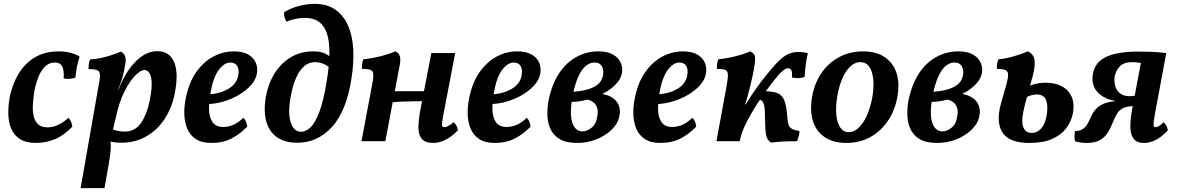

<svg xmlns="http://www.w3.org/2000/svg" viewBox="-20 -734 6119 998"><path d="M167 9Q114 9 82.5 -12Q51 -33 37 -68.5Q23 -104 23 -147.5Q23 -191 32 -236Q42 -281 61.5 -322.5Q81 -364 111.5 -396.5Q142 -429 185 -448Q228 -467 286 -467Q318 -467 347 -459.5Q376 -452 394 -439Q385 -413 379.5 -385Q374 -357 372 -331Q346 -320 311 -326Q314 -370 303 -389.5Q292 -409 265 -409Q236 -409 214.5 -388.5Q193 -368 179.5 -333.5Q166 -299 158 -257Q153 -224 151 -191Q149 -158 155 -131Q161 -104 178 -88Q195 -72 226 -72Q256 -72 284.5 -86Q313 -100 336 -122Q345 -112 349.5 -101Q354 -90 356 -76Q314 -31 266.5 -11Q219 9 167 9Z M399 244 491 -281Q500 -324 499.5 -343.5Q499 -363 485.5 -369Q472 -375 440 -375Q440 -388 441.5 -401Q443 -414 448 -425Q472 -426 501.5 -432Q531 -438 559.5 -447.5Q588 -457 608 -466Q625 -457 630.5 -441Q636 -425 631 -398Q628 -380 623.5 -359.5Q619 -339 612.5 -319Q606 -299 599 -281L588 -249L551 -24Q557 2 555.5 36.5Q554 71 543 132L523 244ZM524 -7 558 -65Q571 -58 590.5 -54Q610 -50 627 -50Q682 -50 712.5 -94Q743 -138 757 -206Q774 -286 766 -328Q758 -370 729 -370Q712 -370 684 -342.5Q656 -315 628 -260.5Q600 -206 582 -123L563 -43L521 -50L573 -266H595Q616 -322 647 -368Q678 -414 716.5 -441Q755 -468 798 -468Q832 -468 854 -452Q876 -436 887 -406.5Q898 -377 898 -337Q898 -297 888 -247Q874 -175 836.5 -117Q799 -59 741 -25.5Q683 8 608 8Q585 8 562 3.5Q539 -1 524 -7Z M1079 9Q1028 9 997.5 -11.5Q967 -32 953 -66Q939 -100 938 -141.5Q937 -183 946 -225Q962 -305 999.5 -358.5Q1037 -412 1088 -439.5Q1139 -467 1195 -467Q1242 -467 1270.5 -450.5Q1299 -434 1310 -407Q1321 -380 1315 -350Q1309 -318 1284 -290.5Q1259 -263 1223 -241.5Q1187 -220 1144 -207Q1101 -194 1057 -193L1060 -243Q1121 -246 1165 -271Q1209 -296 1218 -340Q1224 -371 1213.5 -390Q1203 -409 1177 -409Q1146 -409 1117 -370.5Q1088 -332 1074 -251Q1066 -207 1066.5 -166.5Q1067 -126 1084 -100Q1101 -74 1141 -74Q1168 -74 1194.5 -86Q1221 -98 1245 -122Q1254 -113 1258.5 -102Q1263 -91 1265 -76Q1229 -38 1184 -14.5Q1139 9 1079 9Z M1525 8Q1472 8 1436.5 -10.5Q1401 -29 1381.5 -61.5Q1362 -94 1357.5 -137.5Q1353 -181 1362 -231Q1375 -302 1408.5 -354.5Q1442 -407 1492.5 -437Q1543 -467 1609 -467Q1638 -467 1658.5 -460Q1679 -453 1697 -438L1695 -380Q1680 -395 1659 -403Q1638 -411 1618 -411Q1571 -411 1539.5 -366Q1508 -321 1492 -238Q1475 -147 1491 -98Q1507 -49 1545 -49Q1569 -49 1593.5 -71.5Q1618 -94 1639.5 -151Q1661 -208 1678 -310Q1706 -481 1679 -561Q1652 -641 1566 -641Q1542 -641 1516.5 -636Q1491 -631 1470 -621Q1462 -633 1459 -644.5Q1456 -656 1457 -671Q1492 -692 1534 -703Q1576 -714 1615 -714Q1679 -714 1722 -684.5Q1765 -655 1788.5 -602.5Q1812 -550 1816 -479.5Q1820 -409 1807 -327Q1781 -157 1706 -74.5Q1631 8 1525 8Z M2233 9Q2191 9 2173 -11.5Q2155 -32 2155 -70.5Q2155 -109 2165 -163L2222 -458H2346L2291 -171Q2282 -126 2279 -105Q2276 -84 2279 -78.5Q2282 -73 2290 -73Q2300 -73 2313.5 -81Q2327 -89 2338 -99Q2347 -91 2353 -80Q2359 -69 2360 -56Q2327 -23 2295 -7Q2263 9 2233 9ZM1859 0 1912 -282Q1921 -325 1920.5 -345Q1920 -365 1906.5 -370.5Q1893 -376 1861 -376Q1861 -389 1862.5 -402.5Q1864 -416 1869 -426Q1893 -428 1924 -434Q1955 -440 1985 -449Q2015 -458 2035 -467Q2052 -460 2057.5 -444Q2063 -428 2059 -402L1983 0ZM2008 -201 2018 -260H2193L2185 -208Q2160 -208 2127.5 -207.5Q2095 -207 2063.5 -205.5Q2032 -204 2008 -201Z M2552 9Q2501 9 2470.5 -11.5Q2440 -32 2426 -66Q2412 -100 2411 -141.5Q2410 -183 2419 -225Q2435 -305 2472.5 -358.5Q2510 -412 2561 -439.5Q2612 -467 2668 -467Q2715 -467 2743.5 -450.5Q2772 -434 2783 -407Q2794 -380 2788 -350Q2782 -318 2757 -290.5Q2732 -263 2696 -241.5Q2660 -220 2617 -207Q2574 -194 2530 -193L2533 -243Q2594 -246 2638 -271Q2682 -296 2691 -340Q2697 -371 2686.5 -390Q2676 -409 2650 -409Q2619 -409 2590 -370.5Q2561 -332 2547 -251Q2539 -207 2539.5 -166.5Q2540 -126 2557 -100Q2574 -74 2614 -74Q2641 -74 2667.5 -86Q2694 -98 2718 -122Q2727 -113 2731.5 -102Q2736 -91 2738 -76Q2702 -38 2657 -14.5Q2612 9 2552 9Z M2980 9Q2921 9 2887.5 -12Q2854 -33 2839.5 -67.5Q2825 -102 2825 -143.5Q2825 -185 2834 -225Q2853 -306 2890.5 -359.5Q2928 -413 2980 -440Q3032 -467 3090 -467Q3132 -467 3157.5 -455Q3183 -443 3196.5 -424.5Q3210 -406 3213 -386Q3216 -366 3212 -350Q3205 -320 3178.5 -293.5Q3152 -267 3113.5 -247Q3075 -227 3031 -215.5Q2987 -204 2944 -204L2954 -256Q2994 -259 3028 -267.5Q3062 -276 3085 -293.5Q3108 -311 3114 -340Q3120 -366 3109.5 -387.5Q3099 -409 3069 -409Q3048 -409 3027 -393Q3006 -377 2988.5 -341Q2971 -305 2958 -244Q2939 -146 2954 -98.5Q2969 -51 3008 -51Q3031 -51 3055 -70Q3079 -89 3085 -131Q3090 -160 3082 -179Q3074 -198 3056 -208Q3038 -218 3013 -218L3065 -249Q3121 -249 3153 -232Q3185 -215 3196 -187Q3207 -159 3199 -128Q3191 -90 3158.5 -59Q3126 -28 3079.5 -9.5Q3033 9 2980 9Z M3413 9Q3362 9 3331.5 -11.5Q3301 -32 3287 -66Q3273 -100 3272 -141.5Q3271 -183 3280 -225Q3296 -305 3333.5 -358.5Q3371 -412 3422 -439.5Q3473 -467 3529 -467Q3576 -467 3604.5 -450.5Q3633 -434 3644 -407Q3655 -380 3649 -350Q3643 -318 3618 -290.5Q3593 -263 3557 -241.5Q3521 -220 3478 -207Q3435 -194 3391 -193L3394 -243Q3455 -246 3499 -271Q3543 -296 3552 -340Q3558 -371 3547.5 -390Q3537 -409 3511 -409Q3480 -409 3451 -370.5Q3422 -332 3408 -251Q3400 -207 3400.5 -166.5Q3401 -126 3418 -100Q3435 -74 3475 -74Q3502 -74 3528.5 -86Q3555 -98 3579 -122Q3588 -113 3592.5 -102Q3597 -91 3599 -76Q3563 -38 3518 -14.5Q3473 9 3413 9Z M3704 0 3756 -282Q3764 -325 3763.5 -345Q3763 -365 3750.5 -370.5Q3738 -376 3706 -376Q3706 -389 3707.5 -402.5Q3709 -416 3714 -426Q3738 -428 3769 -434Q3800 -440 3830 -449Q3860 -458 3880 -467Q3899 -457 3903 -444.5Q3907 -432 3903 -402Q3900 -377 3892 -340Q3884 -303 3873.5 -262.5Q3863 -222 3851 -184Q3839 -146 3827 -117L3814 -105Q3824 -134 3844 -170Q3864 -206 3890 -244.5Q3916 -283 3943 -318Q3970 -353 3992 -378Q4033 -427 4063 -445.5Q4093 -464 4129 -464Q4141 -464 4156.5 -462Q4172 -460 4179 -458Q4175 -441 4171.5 -419.5Q4168 -398 4165.5 -375.5Q4163 -353 4162 -334Q4150 -329 4132.5 -328Q4115 -327 4097 -331Q4098 -358 4093.5 -368.5Q4089 -379 4076 -379Q4066 -379 4055 -371Q4044 -363 4028 -346Q4009 -324 3978.5 -284Q3948 -244 3916 -194.5Q3884 -145 3858.5 -94.5Q3833 -44 3825 0ZM3833 -175V-191H3865V-175ZM3987 7Q3966 -7 3961.5 -35Q3957 -63 3957 -106Q3956 -137 3955 -161.5Q3954 -186 3947 -201Q3940 -216 3923 -216L3948 -260Q3986 -260 4008.5 -254Q4031 -248 4043 -234.5Q4055 -221 4061 -200Q4067 -179 4070 -150Q4073 -116 4076 -96.5Q4079 -77 4091.5 -67.5Q4104 -58 4136 -53Q4135 -38 4131 -24Q4127 -10 4123 0Q4082 0 4051.5 1.5Q4021 3 3987 7Z M4379 9Q4310 9 4265.5 -22Q4221 -53 4205 -107Q4189 -161 4201 -230Q4214 -303 4250.5 -355.5Q4287 -408 4342.5 -437.5Q4398 -467 4466 -467Q4534 -467 4578 -437.5Q4622 -408 4639.5 -356Q4657 -304 4645 -234Q4633 -162 4596 -107Q4559 -52 4504 -21.5Q4449 9 4379 9ZM4392 -47Q4419 -47 4443 -69.5Q4467 -92 4485.5 -132.5Q4504 -173 4514 -227Q4528 -308 4511.5 -359.5Q4495 -411 4452 -411Q4411 -411 4379 -363.5Q4347 -316 4333 -239Q4323 -182 4327 -138.5Q4331 -95 4347.5 -71Q4364 -47 4392 -47Z M4851 9Q4792 9 4758.5 -12Q4725 -33 4710.5 -67.5Q4696 -102 4696 -143.5Q4696 -185 4705 -225Q4724 -306 4761.5 -359.5Q4799 -413 4851 -440Q4903 -467 4961 -467Q5003 -467 5028.5 -455Q5054 -443 5067.5 -424.5Q5081 -406 5084 -386Q5087 -366 5083 -350Q5076 -320 5049.5 -293.5Q5023 -267 4984.5 -247Q4946 -227 4902 -215.5Q4858 -204 4815 -204L4825 -256Q4865 -259 4899 -267.5Q4933 -276 4956 -293.5Q4979 -311 4985 -340Q4991 -366 4980.5 -387.5Q4970 -409 4940 -409Q4919 -409 4898 -393Q4877 -377 4859.5 -341Q4842 -305 4829 -244Q4810 -146 4825 -98.5Q4840 -51 4879 -51Q4902 -51 4926 -70Q4950 -89 4956 -131Q4961 -160 4953 -179Q4945 -198 4927 -208Q4909 -218 4884 -218L4936 -249Q4992 -249 5024 -232Q5056 -215 5067 -187Q5078 -159 5070 -128Q5062 -90 5029.5 -59Q4997 -28 4950.5 -9.5Q4904 9 4851 9Z M5331 9Q5285 9 5250.5 -2Q5216 -13 5196 -38Q5176 -63 5172 -103Q5168 -143 5184 -200L5205 -274Q5219 -320 5220 -341.5Q5221 -363 5207 -369.5Q5193 -376 5162 -376Q5161 -391 5163 -402.5Q5165 -414 5170 -426Q5191 -427 5219 -433.5Q5247 -440 5274.5 -449Q5302 -458 5322 -467Q5350 -455 5356.5 -426.5Q5363 -398 5349 -343L5308 -192Q5286 -108 5298 -75.5Q5310 -43 5342 -43Q5372 -43 5393.5 -68Q5415 -93 5422 -144Q5428 -188 5416.5 -215.5Q5405 -243 5368 -243Q5357 -243 5341 -239Q5325 -235 5313 -226L5325 -285Q5344 -294 5366.5 -299Q5389 -304 5414 -304Q5468 -304 5503.5 -283Q5539 -262 5552.5 -225.5Q5566 -189 5556 -141Q5547 -100 5521 -66Q5495 -32 5448.5 -11.5Q5402 9 5331 9Z M5926 9Q5889 9 5872.5 -13Q5856 -35 5855.5 -74Q5855 -113 5865 -167L5915 -432L5918 -405Q5907 -407 5893 -409Q5879 -411 5866 -411Q5820 -411 5799 -387.5Q5778 -364 5773 -330Q5771 -304 5778.5 -282Q5786 -260 5804.5 -247Q5823 -234 5851 -234Q5858 -234 5867.5 -235Q5877 -236 5886 -237L5879 -205H5827Q5773 -205 5733 -222Q5693 -239 5673.5 -270Q5654 -301 5660 -345Q5667 -391 5697.5 -417.5Q5728 -444 5779.5 -455Q5831 -466 5899 -466Q5930 -466 5967 -464.5Q6004 -463 6042 -458L5985 -151Q5976 -103 5976 -88Q5976 -73 5986 -73Q5996 -73 6007.5 -81Q6019 -89 6028 -99Q6037 -91 6043 -80Q6049 -69 6050 -56Q6016 -20 5985.5 -5.5Q5955 9 5926 9ZM5628 9Q5612 9 5596 6.5Q5580 4 5568 0Q5565 -10 5565 -25.5Q5565 -41 5568 -53Q5593 -53 5608.5 -63.5Q5624 -74 5633.5 -91.5Q5643 -109 5652 -130Q5665 -158 5685 -175.5Q5705 -193 5737 -201.5Q5769 -210 5816 -210H5881L5877 -183Q5838 -182 5817.5 -172Q5797 -162 5785 -141Q5773 -120 5758 -83Q5747 -56 5731 -35Q5715 -14 5690.5 -2.5Q5666 9 5628 9Z"/></svg>

Font: Vollkorn SemiBold
Style: Italic
Weight: 600
Italic angle: -11°
Designer: Friedrich Althausen
Foundry: Friedrich Althausen
Version: Version 5.000